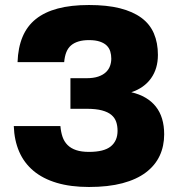

<svg xmlns="http://www.w3.org/2000/svg" viewBox="-20 -733 708 766"><path d="M335 13Q262 13 206.5 -3.5Q151 -20 113.5 -51.5Q76 -83 56.5 -128Q37 -173 35 -230H221Q223 -206 229.5 -187Q236 -168 249.5 -154.5Q263 -141 284 -134Q305 -127 335 -127Q395 -127 422 -149Q449 -171 449 -211Q449 -231 443.5 -247Q438 -263 424.5 -274.5Q411 -286 387 -292.5Q363 -299 325 -299H261V-421H325Q353 -421 372 -427.5Q391 -434 402.5 -445Q414 -456 419 -470Q424 -484 424 -499Q424 -514 420 -527.5Q416 -541 406 -551Q396 -561 378.5 -567Q361 -573 335 -573Q311 -573 293 -567.5Q275 -562 263 -551.5Q251 -541 244.5 -524.5Q238 -508 236 -485H50Q52 -543 70 -586Q88 -629 123 -657Q158 -685 210.5 -699Q263 -713 335 -713Q407 -713 458.5 -700Q510 -687 544 -662Q578 -637 594 -599.5Q610 -562 610 -514Q610 -459 582.5 -420.5Q555 -382 504 -365Q568 -350 601.5 -308Q635 -266 635 -197Q635 -150 617 -111.5Q599 -73 562 -45Q525 -17 468.5 -2Q412 13 335 13Z"/></svg>

Font: Golos Text VF
Style: Regular
Weight: 400
Designer: A.Korolkova, Vitaly Kuzmin
Foundry: ParaType Ltd
Version: Version 2.003